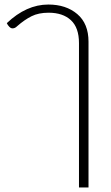

<svg xmlns="http://www.w3.org/2000/svg" viewBox="-20 -606 490 846"><path d="M328 -416Q328 -484 292.5 -517Q257 -550 194 -550Q150 -550 119 -534.5Q88 -519 56 -491Q51 -486 46 -483.5Q41 -481 35 -481Q28 -481 21 -488Q14 -495 10 -504Q96 -586 193 -586Q271 -586 320.5 -544Q370 -502 370 -422V220H328Z"/></svg>

Font: Krub ExtraLight
Style: Regular
Weight: 275
Designer: Ekaluck Peanpanawate
Foundry: Cadson Demak Co.,Ltd.
Version: Version 1.000; ttfautohint (v1.6)